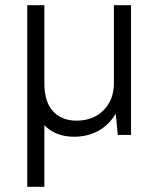

<svg xmlns="http://www.w3.org/2000/svg" viewBox="-20 -520 610 740"><path d="M265 7Q195 7 151 -37V200H85V-500H151V-200Q151 -127 184.5 -91Q218 -55 275 -55Q339 -55 379 -95Q419 -135 419 -200V-500H485V0H434L426 -82Q401 -39 359.5 -16Q318 7 265 7Z"/></svg>

Font: PT Root UI Web
Style: Regular
Weight: 400
Designer: Vitaly Kuzmin
Foundry: ParaType Ltd.
Version: Version 1.000W